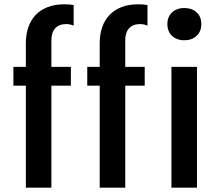

<svg xmlns="http://www.w3.org/2000/svg" viewBox="-20 -861 1013 881"><path d="M98.6 -467.8H41.5V-554.2H98.6V-662.6Q98.6 -702.6 109.9 -735.6Q121.1 -768.6 143.3 -792Q165.5 -815.4 198.7 -828.4Q231.9 -841.3 275.9 -841.3Q287.1 -841.3 299.1 -840.3Q311 -839.4 317.9 -837.9V-743.2Q301.8 -750.5 283.7 -750.5Q251 -750.5 233.4 -731.2Q215.8 -711.9 215.8 -676.8V-554.2H305.2V-467.8H215.8V0H98.6ZM437.5 -467.8H380.4V-554.2H437.5V-662.6Q437.5 -702.6 448.7 -735.6Q460 -768.6 482.2 -792Q504.4 -815.4 537.6 -828.4Q570.8 -841.3 614.7 -841.3Q626 -841.3 637.9 -840.3Q649.9 -839.4 656.7 -837.9V-743.2Q640.6 -750.5 622.6 -750.5Q589.8 -750.5 572.3 -731.2Q554.7 -711.9 554.7 -676.8V-554.2H644V-467.8H554.7V0H437.5ZM825.2 -676.3Q807.6 -676.3 793.5 -681.6Q779.3 -687 769 -696.8Q758.8 -706.5 753.4 -720.2Q748 -733.9 748 -750.5Q748 -767.1 753.4 -780.5Q758.8 -793.9 769 -803.7Q779.3 -813.5 793.5 -818.8Q807.6 -824.2 825.2 -824.2Q861.3 -824.2 882.6 -804Q903.8 -783.7 903.8 -750.5Q903.8 -717.3 882.6 -696.8Q861.3 -676.3 825.2 -676.3ZM766.6 -554.2H883.8V0H766.6Z"/></svg>

Font: Tauri
Style: Regular
Weight: 400
Designer: Yvonne Schüttler
Foundry: Yvonne Schüttler
Version: Version 1.003; ttfautohint (v0.93.8-669f) -l 13 -r 13 -G 200